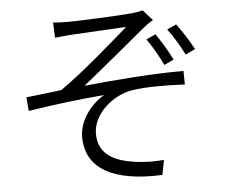

<svg xmlns="http://www.w3.org/2000/svg" viewBox="-55 -829 1110 932"><g transform="rotate(-5 500.0 -362.5)"><path d="M235 -744 238 -670C258 -672 287 -675 313 -677C356 -680 540 -689 586 -692C522 -636 359 -492 246 -414C196 -408 128 -399 74 -394L80 -327C204 -347 341 -363 451 -372C397 -342 327 -267 327 -178C327 -26 457 50 699 39L713 -33C678 -30 631 -28 572 -36C480 -49 395 -83 395 -188C395 -284 494 -370 593 -384C652 -393 747 -394 846 -389L845 -455C697 -455 515 -441 360 -425C442 -490 595 -618 670 -680C683 -691 706 -707 719 -714L673 -765C662 -762 643 -758 622 -756C565 -750 355 -741 311 -741C281 -741 257 -742 235 -744ZM725 -644 679 -623C708 -583 734 -536 755 -492L802 -514C780 -560 748 -610 725 -644ZM829 -683 784 -662C813 -624 841 -576 863 -533L910 -556C887 -599 853 -652 829 -683Z"/></g></svg>

Font: Noto Sans HK DemiLight
Style: Regular
Weight: 350
Designer: Ryoko NISHIZUKA 西塚涼子 (kana, bopomofo & ideographs); Paul D. Hunt (Latin, Greek & Cyrillic); Sandoll Communications 산돌커뮤니
Foundry: Adobe
Version: Version 2.004;hotconv 1.0.118;makeotfexe 2.5.65603